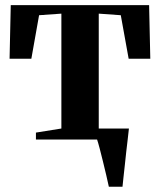

<svg xmlns="http://www.w3.org/2000/svg" viewBox="-20 -532 610 732"><path d="M395 180Q391 161 385 135.5Q379 110 372.5 83.5Q366 57 360 34Q354 11 349.5 -2L326.5 -42H471.5Q469.5 -23 466.8 0Q464 23 461.2 47.8Q458.5 72.5 456 96.5Q453.5 120.5 451 142Q448.5 163.5 447 180ZM117 0V-26.5L214 -42V-480L129 -474L99.5 -308H16.5L21 -512.5H548.5L553 -308H470.5L440.5 -474L356.5 -480V-42L454.5 -26.5V0Z"/></svg>

Font: Merriweather 120pt
Style: Bold
Weight: 700
Designer: Eben Sorkin
Foundry: Eben Sorkin
Version: Version 2.100